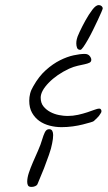

<svg xmlns="http://www.w3.org/2000/svg" viewBox="-20 -621 424 755"><path d="M375 -174Q370 -165 362 -157.5Q354 -150 349 -145Q347 -143 335 -139.5Q323 -136 305.5 -131.5Q288 -127 266 -124Q244 -121 222 -121Q198 -121 175 -127Q152 -133 134.5 -145.5Q117 -158 106 -177.5Q95 -197 95 -225Q95 -239 98.5 -253Q102 -267 111 -282Q133 -321 160.5 -345.5Q188 -370 216 -384Q244 -398 269.5 -403.5Q295 -409 313 -409Q326 -409 332.5 -401Q339 -393 339 -386Q339 -378 332 -374.5Q325 -371 313.5 -368.5Q302 -366 286 -362.5Q270 -359 252 -351Q203 -328 171.5 -295.5Q140 -263 140 -237Q140 -216 151 -202.5Q162 -189 178 -180.5Q194 -172 212.5 -168.5Q231 -165 245 -165Q267 -165 287 -169.5Q307 -174 323.5 -179.5Q340 -185 352 -189.5Q364 -194 370 -194Q375 -194 377 -190.5Q379 -187 379 -184Q379 -179 375 -174ZM384 -588Q384 -586 378.5 -573Q373 -560 364.5 -542Q356 -524 346 -503.5Q336 -483 326 -465.5Q316 -448 308 -436.5Q300 -425 296 -425Q286 -425 283 -433Q280 -441 280 -450Q280 -459 282 -467Q283 -474 293 -495.5Q303 -517 316 -540.5Q329 -564 343 -582.5Q357 -601 368 -601Q375 -601 379.5 -597Q384 -593 384 -588ZM185 -57Q182 -39 172.5 -12Q163 15 153 41Q141 71 127 104Q125 108 118.5 111Q112 114 104 114Q93 114 90 108Q87 102 87 94Q87 78 93.5 58.5Q100 39 109.5 17Q119 -5 129.5 -28.5Q140 -52 147 -76Q150 -87 156 -100Q162 -113 173 -113Q182 -113 185.5 -106.5Q189 -100 189 -90Q189 -83 188 -74.5Q187 -66 185 -57Z"/></svg>

Font: Reenie Beanie
Style: Regular
Weight: 500
Designer: James Grieshaber
Foundry: James Grieshaber
Version: Version 1.000